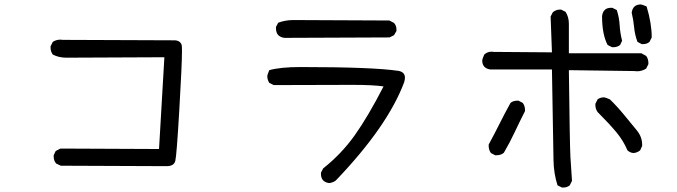

<svg xmlns="http://www.w3.org/2000/svg" viewBox="-20 -791 3040 862"><path d="M728 -45 253 -47 232 -57Q221 -70 221 -88V-94L230 -113L251 -124L694 -122L718 -534L278 -532Q244 -532 217 -546Q207 -560 207 -577V-583L217 -603Q232 -613 251 -613L263 -612L766 -610Q791 -608 796 -587Q797 -581 797 -561Q797 -503 785 -297.5Q773 -92 767 -68.5Q761 -45 728 -45Z M1458 31Q1421 26 1421 -10V-16L1431 -35Q1513 -100 1572.5 -183.5Q1632 -267 1702 -403Q1657 -410 1561 -410L1209 -409L1189 -419Q1180 -433 1180 -450Q1180 -455 1189 -476Q1239 -490 1329 -490Q1652 -490 1768 -473Q1798 -468 1798 -442Q1798 -434 1795 -423Q1721 -224 1487 20Q1474 29 1458 31ZM1257 -621Q1219 -626 1219 -664V-670L1229 -689Q1261 -701 1297 -701L1728 -699L1749 -688Q1760 -676 1760 -658V-652L1749 -633L1729 -623Z M2509 51H2503L2483 41Q2466 -12 2465 -72Q2464 -132 2458 -479H2182Q2145 -484 2145 -520Q2145 -525 2154 -546Q2168 -559 2187 -559L2197 -558L2458 -556L2452 -717L2462 -736Q2476 -748 2494 -748H2499L2519 -738Q2534 -715 2534 -684V-552H2859L2881 -540Q2891 -526 2891 -509V-503L2881 -483Q2862 -471 2840 -471L2828 -472L2534 -476Q2538 -140 2541 -85.5Q2544 -31 2548 21L2538 41Q2526 51 2509 51ZM2209 -94H2203L2184 -104Q2174 -118 2174 -136V-142Q2199 -188 2222.5 -235Q2246 -282 2272 -329Q2284 -339 2302 -339H2308L2327 -329Q2337 -315 2337 -298V-292Q2313 -245 2291 -198Q2269 -151 2242 -105Q2229 -94 2209 -94ZM2824 -104Q2809 -105 2797 -116Q2779 -159 2747.5 -197Q2716 -235 2663 -288Q2653 -302 2653 -319V-325L2663 -345Q2675 -354 2692 -354Q2697 -354 2718 -345Q2752 -312 2782.5 -274.5Q2813 -237 2838 -207Q2863 -177 2863 -142V-136L2854 -116Q2840 -105 2824 -104ZM2734 -579H2728L2708 -589Q2683 -636 2683 -719Q2688 -756 2723 -756H2729L2749 -746Q2760 -713 2762 -678Q2764 -643 2773 -608L2764 -589Q2751 -579 2734 -579ZM2867 -593H2861L2842 -603Q2830 -635 2827 -668Q2824 -701 2816 -734Q2821 -771 2857 -771Q2862 -771 2883 -762Q2906 -686 2906 -623L2896 -603Q2885 -593 2867 -593Z"/></svg>

Font: Xiaolai Mono SC
Style: Regular
Weight: 400
Monospace: yes
Designer: LXGW / Nozomi Seto
Version: Version 3.113;September 30, 2024